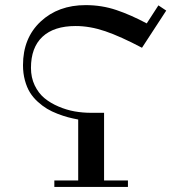

<svg xmlns="http://www.w3.org/2000/svg" viewBox="-20 -734 673 754"><path d="M70.3 -478Q70.3 -584.5 139.4 -649.2Q208.5 -713.9 316.4 -713.9Q379.9 -713.9 437 -694.6Q494.1 -675.3 556.2 -642.1L602.1 -712.9L632.8 -692.4L537.6 -546.4Q453.6 -590.8 393.6 -611.3Q333.5 -631.8 276.9 -631.8Q191.9 -631.8 146.7 -589.6Q101.6 -547.4 101.6 -467.3Q101.6 -429.7 116.2 -398.9Q130.9 -368.2 154.5 -348.6Q178.2 -329.1 209.7 -315.7Q241.2 -302.2 272.9 -296.6Q304.7 -291 337.4 -291H388.7V-25.4H482.4V0H193.4V-25.4H287.1V-264.6Q266.1 -268.6 247.6 -273.4Q229 -278.3 206.1 -287.1Q183.1 -295.9 164.8 -306.9Q146.5 -317.9 128.2 -334.5Q109.9 -351.1 97.7 -370.8Q85.4 -390.6 77.9 -418.2Q70.3 -445.8 70.3 -478Z"/></svg>

Font: Theano Didot
Style: Regular
Weight: 400
Designer: Alexey Kryukov
Version: Version 2.0